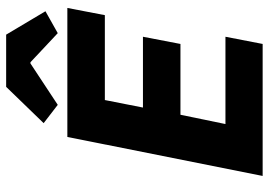

<svg xmlns="http://www.w3.org/2000/svg" viewBox="-148 -748 895 640"><g transform="rotate(-90 300.0 -427.5)"><path d="M34 0 164 -651H594L570 -526H287L262 -399H498L474 -274H238L207 -124H498L474 0ZM271 -683 210 -730 331 -855H505L583 -724L510 -683L413 -774H409Z"/></g></svg>

Font: Source Code Pro ExtraLight ExtraBold
Style: Italic
Weight: 800
Italic angle: -11°
Monospace: yes
Version: Version 1.016;hotconv 1.0.116;makeotfexe 2.5.65601